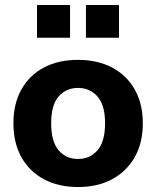

<svg xmlns="http://www.w3.org/2000/svg" viewBox="-20 -742 629 773"><path d="M294 11Q215 11 156.5 -20.5Q98 -52 66 -109.5Q34 -167 34 -246Q34 -324 66 -381.5Q98 -439 156.5 -470Q215 -501 294 -501Q373 -501 431.5 -470Q490 -439 522.5 -381.5Q555 -324 555 -246Q555 -167 522.5 -109.5Q490 -52 431.5 -20.5Q373 11 294 11ZM294 -102Q342 -102 372.5 -137Q403 -172 403 -246Q403 -319 372.5 -353.5Q342 -388 294 -388Q246 -388 216 -353.5Q186 -319 186 -246Q186 -172 216 -137Q246 -102 294 -102ZM326 -590V-722H459V-590ZM129 -590V-722H262V-590Z"/></svg>

Font: Nunito Sans ExtraBold
Style: Regular
Weight: 800
Designer: Vernon Adams
Foundry: Vernon Adams
Version: Version 3.101; ttfautohint (v1.8.4.7-5d5b);gftools[0.9.27]